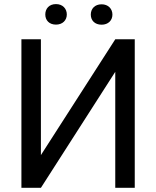

<svg xmlns="http://www.w3.org/2000/svg" viewBox="-20 -899 749 919"><path d="M175.8 -156.7V-710.9H82.5V0H175.8L531.7 -555.2V0H625V-710.9H531.7ZM196.8 -829.6C196.8 -802.2 215.3 -781.2 248 -781.2C279.8 -781.2 299.8 -802.2 299.8 -829.6C299.8 -857.9 279.8 -879.4 248 -879.4C215.3 -879.4 196.8 -857.9 196.8 -829.6ZM414.6 -829.1C414.6 -801.3 433.6 -780.8 466.3 -780.8C498 -780.8 518.1 -801.3 518.1 -829.1C518.1 -856.9 498 -878.4 466.3 -878.4C433.6 -878.4 414.6 -856.9 414.6 -829.1Z"/></svg>

Font: Bert Sans
Style: Regular
Weight: 400
Designer: Christian Robertson (Google), Cristiano Sobral
Foundry: Google, Cristiano Sobral
Version: Version 3.101